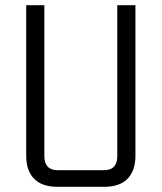

<svg xmlns="http://www.w3.org/2000/svg" viewBox="-20 -720 623 740"><path d="M432 -700H502V-120Q502 -62 471.5 -31Q441 0 382 0H201Q142 0 111.5 -31Q81 -62 81 -120V-700H151V-118Q151 -64 203 -64H380Q432 -64 432 -118Z"/></svg>

Font: Strong
Style: Regular
Weight: 400
Designer: Roman Shchyukin (Gaslight Type Foundry)
Foundry: Cyreal (www.cyreal.org)
Version: Version 1.001